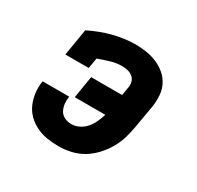

<svg xmlns="http://www.w3.org/2000/svg" viewBox="-124 -679 847 827"><g transform="rotate(30 300.0 -265.0)"><path d="M259 8Q229 8 201 3.5Q173 -1 148 -13Q123 -25 103.5 -44Q84 -63 73 -88Q62 -113 58.5 -142Q55 -171 60 -200H192Q189 -182 191 -164Q193 -146 201 -131.5Q209 -117 225 -109.5Q241 -102 259 -102Q278 -102 297 -111.5Q316 -121 329.5 -137Q343 -153 351.5 -172Q360 -191 366 -210H214L232 -320H386L393 -362Q396 -376 392 -390Q388 -404 377.5 -412.5Q367 -421 353 -424.5Q339 -428 324 -428Q296 -428 267.5 -419.5Q239 -411 212 -401L203 -349H87L109 -482Q135 -495 162.5 -505.5Q190 -516 217 -523Q244 -530 272.5 -534Q301 -538 328 -538Q356 -538 383.5 -533.5Q411 -529 435.5 -518.5Q460 -508 480 -491Q500 -474 512 -450.5Q524 -427 526 -399.5Q528 -372 524 -344L505 -234Q500 -204 491.5 -174Q483 -144 467 -116Q451 -88 428.5 -63.5Q406 -39 378.5 -22.5Q351 -6 320 1Q289 8 259 8Z"/></g></svg>

Font: Iosevka Curly Slab XBdEx
Style: Italic
Weight: 800
Width: 7
Italic angle: -9°
Monospace: yes
Designer: Belleve Invis
Foundry: Belleve Invis
Version: Version 11.1.0; ttfautohint (v1.8.3)